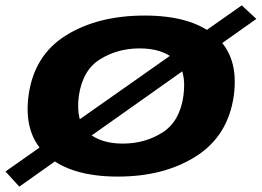

<svg xmlns="http://www.w3.org/2000/svg" viewBox="-74 -654 976 716"><path d="M-53.5 -14.5 -2 42 882 -583.5 827.5 -634ZM365.5 4.5Q539 4.5 658 -71.8Q777 -148 798 -298Q817.5 -444.5 728.5 -520.2Q639.5 -596 465.5 -596Q291 -596 172 -522Q53 -448 32.5 -298Q13 -151.5 102 -73.5Q191 4.5 365.5 4.5ZM384 -118.5Q302 -118.5 254.8 -159Q207.5 -199.5 220 -296.5Q234 -392.5 299.2 -433Q364.5 -473.5 446.5 -473.5Q529 -473.5 576 -433.5Q623 -393.5 610 -296.5Q596.5 -200.5 531.2 -159.5Q466 -118.5 384 -118.5Z"/></svg>

Font: Anybody Expanded
Style: Bold Italic
Weight: 700
Width: 7
Italic angle: -10°
Version: Version 1.113;gftools[0.9.25]